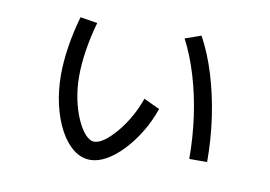

<svg xmlns="http://www.w3.org/2000/svg" viewBox="-67 -678 1134 805"><g transform="rotate(10 500.0 -276.0)"><path d="M360 21Q322 21 289 -4.5Q256 -30 231 -76Q206 -122 192 -182Q178 -242 178 -310Q178 -366 188 -430.5Q198 -495 217 -561L290 -549Q273 -490 263.5 -429.5Q254 -369 254 -316Q254 -267 263.5 -220.5Q273 -174 289 -137.5Q305 -101 324.5 -79Q344 -57 364 -57Q383 -57 407.5 -75Q432 -93 457.5 -123.5Q483 -154 504.5 -192Q526 -230 540 -271L608 -239Q590 -186 561.5 -139Q533 -92 498.5 -55.5Q464 -19 428.5 1Q393 21 360 21ZM769 -55Q769 -146 756.5 -235Q744 -324 720 -404Q696 -484 662 -549L730 -573Q767 -505 792.5 -421.5Q818 -338 831.5 -245Q845 -152 845 -55Z"/></g></svg>

Font: M PLUS 1
Style: Regular
Weight: 400
Designer: Coji Morishita
Foundry: UNDERFOREST DESIGN
Version: Version 1.001